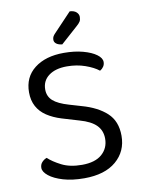

<svg xmlns="http://www.w3.org/2000/svg" viewBox="-92 -882 706 958"><g transform="rotate(-10 261.5 -403.5)"><path d="M257 -55Q324 -55 358.5 -85.5Q393 -116 393 -164Q393 -205 366.5 -232Q340 -259 283 -275L196 -301Q154 -314 123 -334.5Q92 -355 75.5 -385.5Q59 -416 59 -457Q59 -534 115 -577.5Q171 -621 264 -621Q318 -621 360.5 -609.5Q403 -598 427.5 -580Q452 -562 452 -542Q452 -529 445 -518.5Q438 -508 427 -502Q402 -522 359.5 -537Q317 -552 267 -552Q209 -552 175 -526.5Q141 -501 141 -457Q141 -422 165.5 -400Q190 -378 245 -362L306 -344Q385 -322 430.5 -280Q476 -238 476 -164Q476 -85 418.5 -36Q361 13 257 13Q196 13 150.5 -0.5Q105 -14 79.5 -34.5Q54 -55 54 -75Q54 -92 64.5 -103.5Q75 -115 89 -120Q112 -98 154 -76.5Q196 -55 257 -55ZM238 -724 329 -820Q351 -819 362.5 -808.5Q374 -798 374 -784Q374 -770 368.5 -761Q363 -752 349 -740L264 -664Q245 -666 234.5 -674Q224 -682 224 -694Q224 -704 228 -711Q232 -718 238 -724Z"/></g></svg>

Font: Baloo Tammudu 2
Style: Regular
Weight: 400
Designer: Maithili Shingre, Omkar Shende and Ek Type
Foundry: Ek Type
Version: Version 1.700